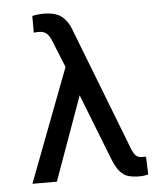

<svg xmlns="http://www.w3.org/2000/svg" viewBox="-53 -788 731 845"><g transform="rotate(-5 312.5 -366.0)"><path d="M169 -741.5Q223.4 -741.5 250.4 -720.2Q277.3 -698.9 291.2 -660.5L502.8 -115.1Q512.4 -91.6 522.4 -83.5Q532.3 -75.3 548.3 -75.3H565.3L568.2 2.8Q562.9 5 552.2 6.7Q541.5 8.5 529.8 8.5Q500.7 8.5 479.4 2.3Q458.1 -3.9 441.1 -24.7Q424 -45.5 407.7 -89.5L297.9 -369.7L164.8 0H56.8L246.8 -499.6L198.9 -617.9Q188.2 -644.5 175.4 -653.9Q162.6 -663.4 143.5 -663.4Q139.2 -663.4 132.1 -663.2Q125 -663 120.7 -661.9V-735.8Q127.1 -737.9 142.8 -739.7Q158.4 -741.5 169 -741.5Z"/></g></svg>

Font: Inter UI
Style: Regular
Weight: 400
Designer: Rasmus Andersson
Foundry: rsms
Version: Version 2.2